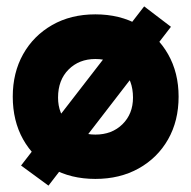

<svg xmlns="http://www.w3.org/2000/svg" viewBox="-20 -548 599 602"><path d="M279 13Q202 13 143.5 -20Q85 -53 52.5 -111Q20 -169 20 -245Q20 -320 52.5 -378Q85 -436 143.5 -469.5Q202 -503 279 -503Q356 -503 415 -469.5Q474 -436 507 -378Q540 -320 540 -245Q540 -169 507 -111Q474 -53 415 -20Q356 13 279 13ZM279 -126Q331 -126 364 -158.5Q397 -191 397 -242Q397 -297 364 -330Q331 -363 279 -363Q228 -363 195 -330Q162 -297 162 -242Q162 -191 195 -158.5Q228 -126 279 -126ZM132 34 46 -29 432 -528 516 -464Z"/></svg>

Font: Gabarito ExtraBold
Style: Regular
Weight: 800
Designer: Leandro Assis / Alvaro Franca / Felipe Casaprima
Foundry: Naipe Foundry
Version: Version 1.000